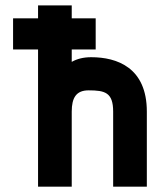

<svg xmlns="http://www.w3.org/2000/svg" viewBox="-20 -704 603 724"><path d="M323.7 -488.3C294.4 -488.3 270 -481.9 250.5 -470.7V-517.6H340.8V-634.8H250.5V-683.6H123.5V-634.8H29.3V-517.6H123.5V0H250.5V-283.2C250.5 -335 267.1 -363.3 314 -363.3C375.5 -363.3 406.7 -355.5 406.7 -283.2V0H533.7V-283.2C533.7 -449.2 421.4 -488.3 323.7 -488.3Z"/></svg>

Font: Saman Dere
Style: Regular
Weight: 400
Designer: Tuna Ça_lar Gümü_
Foundry: Tuna Ça_lar Gümü_
Version: Version 1.001;hotconv 1.0.109;makeotfexe 2.5.65596